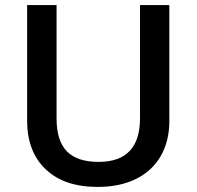

<svg xmlns="http://www.w3.org/2000/svg" viewBox="-20 -734 782 764"><path d="M653.8 -713.9V-252Q653.8 -172.9 619.9 -113.5Q585.9 -54.2 521.7 -22.2Q457.5 9.8 368.2 9.8Q235.4 9.8 161.6 -60.5Q87.9 -130.9 87.9 -253.9V-713.9H205.1V-262.2Q205.1 -173.8 246.1 -131.8Q287.1 -89.8 372.1 -89.8Q537.1 -89.8 537.1 -263.2V-713.9Z"/></svg>

Font: f2_52653          
Style: Regular
Weight: 600
Foundry: Ascender Corporation
Version: Version 1.10